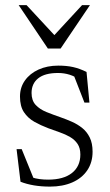

<svg xmlns="http://www.w3.org/2000/svg" viewBox="-20 -700 418 730"><path d="M201.5 -450.5Q233.5 -450.5 258 -445Q282.5 -439.5 309 -426.5L320 -310H301L255 -428L292 -392Q266.5 -409 245.2 -415.8Q224 -422.5 200.5 -422.5Q150.5 -422.5 125.2 -402.2Q100 -382 100 -346.5Q100 -318 115.5 -301.2Q131 -284.5 156.2 -274.2Q181.5 -264 210.5 -254Q232 -246.5 253.5 -237Q275 -227.5 292.8 -213.2Q310.5 -199 321.2 -177.2Q332 -155.5 332 -123Q332 -82.5 311.8 -52.5Q291.5 -22.5 255 -6.5Q218.5 9.5 170 9.5Q137.5 9.5 109.2 4.8Q81 0 58 -9L43 -133H62.5L113.5 -7.5L71 -37.5Q85.5 -30.5 100.5 -25.8Q115.5 -21 131 -19Q146.5 -17 163 -17Q221.5 -17 253.5 -42.2Q285.5 -67.5 285.5 -112.5Q285.5 -137 274.8 -153Q264 -169 246.2 -179.2Q228.5 -189.5 206.8 -197Q185 -204.5 163.5 -212.5Q134.5 -223.5 110.2 -237.2Q86 -251 71 -273.5Q56 -296 56 -333Q56 -367.5 74.8 -394Q93.5 -420.5 126.5 -435.5Q159.5 -450.5 201.5 -450.5ZM196.5 -556H177L292 -680.5H322L210.5 -515.5H162L51 -680.5H81Z"/></svg>

Font: Newsreader 16pt Light
Style: Regular
Weight: 300
Designer: Hugues Gentile
Foundry: Production Type
Version: Version 1.003